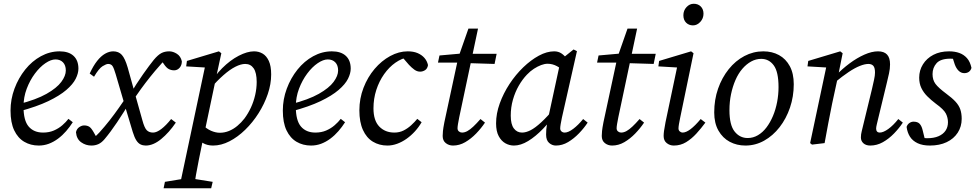

<svg xmlns="http://www.w3.org/2000/svg" viewBox="-20 -761 5186 1021"><path d="M186 13Q143 13 109 -7Q75 -27 55.5 -68Q36 -109 36 -173Q36 -233 57 -289.5Q78 -346 114 -391Q150 -436 197.5 -462Q245 -488 297 -488Q345 -488 371 -464Q397 -440 397 -396Q397 -371 382.5 -342Q368 -313 332.5 -282.5Q297 -252 236.5 -223Q176 -194 83 -169L79 -207Q173 -231 227.5 -262Q282 -293 306 -325.5Q330 -358 330 -386Q330 -414 315 -429.5Q300 -445 275 -445Q251 -445 221.5 -425Q192 -405 165.5 -369.5Q139 -334 122 -289Q105 -244 105 -194Q105 -120 132.5 -88Q160 -56 209 -56Q241 -56 266.5 -67Q292 -78 311.5 -95Q331 -112 344 -129L367 -111Q351 -86 331.5 -63.5Q312 -41 288.5 -23.5Q265 -6 239.5 3.5Q214 13 186 13Z M755 13Q740 13 727.5 7Q715 1 705 -14.5Q695 -30 686 -59L644 -199V-200L595 -367Q586 -398 578.5 -409.5Q571 -421 555 -421Q545 -421 525.5 -409Q506 -397 480 -353L457 -370Q476 -411 496.5 -437Q517 -463 539 -475.5Q561 -488 582 -488Q611 -488 628 -469Q645 -450 659 -402L696 -269V-268L737 -122Q748 -81 760.5 -68.5Q773 -56 794 -56Q813 -56 838 -75Q863 -94 890 -128L915 -109Q879 -56 837 -21.5Q795 13 755 13ZM384 -58Q388 -76 401.5 -85Q415 -94 427 -94Q443 -94 454 -87.5Q465 -81 478 -58L504 -12L474 -11V-25Q484 -33 492 -40Q500 -47 508 -56Q537 -88 562.5 -120.5Q588 -153 612.5 -188Q637 -223 663 -261L677 -228Q637 -162 602.5 -110.5Q568 -59 536 -21Q520 -2 503 5.5Q486 13 466 13Q436 13 411.5 -4.5Q387 -22 384 -58ZM682 -220 667 -252Q706 -317 741 -366.5Q776 -416 798 -443Q820 -469 838 -478.5Q856 -488 880 -488Q900 -488 920.5 -475Q941 -462 947 -435Q947 -414 935 -400.5Q923 -387 906 -387Q891 -387 878 -393.5Q865 -400 851 -421L827 -456H869V-450Q859 -443 849.5 -434Q840 -425 831 -414Q804 -384 778.5 -352Q753 -320 729 -287Q705 -254 682 -220Z M850 240 857 206 972 187H992L1111 206L1103 240ZM933 240 1072 -415 1089 -401 970 -408 974 -437 1144 -488 1157 -478 1127 -339 1126 -334 1064 -40 1060 -22Q1047 42 1037.5 88Q1028 134 1022 170Q1016 206 1011 240ZM1113 13Q1082 13 1059 -0.5Q1036 -14 1011 -45L1053 -101Q1078 -76 1102.5 -65.5Q1127 -55 1149 -55Q1174 -55 1197.5 -64.5Q1221 -74 1242 -91.5Q1263 -109 1280 -131Q1300 -158 1314.5 -189.5Q1329 -221 1337 -256Q1345 -291 1345 -325Q1345 -374 1329 -397.5Q1313 -421 1284 -421Q1261 -421 1231.5 -406Q1202 -391 1168.5 -361.5Q1135 -332 1098 -290L1082 -296H1087Q1118 -355 1161 -398Q1204 -441 1249.5 -464.5Q1295 -488 1331 -488Q1356 -488 1376.5 -476Q1397 -464 1409.5 -437Q1422 -410 1422 -365Q1422 -314 1404 -261Q1386 -208 1355 -159Q1324 -110 1284 -71Q1244 -32 1200 -9.5Q1156 13 1113 13Z M1634 13Q1591 13 1557 -7Q1523 -27 1503.5 -68Q1484 -109 1484 -173Q1484 -233 1505 -289.5Q1526 -346 1562 -391Q1598 -436 1645.5 -462Q1693 -488 1745 -488Q1793 -488 1819 -464Q1845 -440 1845 -396Q1845 -371 1830.5 -342Q1816 -313 1780.5 -282.5Q1745 -252 1684.5 -223Q1624 -194 1531 -169L1527 -207Q1621 -231 1675.5 -262Q1730 -293 1754 -325.5Q1778 -358 1778 -386Q1778 -414 1763 -429.5Q1748 -445 1723 -445Q1699 -445 1669.5 -425Q1640 -405 1613.5 -369.5Q1587 -334 1570 -289Q1553 -244 1553 -194Q1553 -120 1580.5 -88Q1608 -56 1657 -56Q1689 -56 1714.5 -67Q1740 -78 1759.5 -95Q1779 -112 1792 -129L1815 -111Q1799 -86 1779.5 -63.5Q1760 -41 1736.5 -23.5Q1713 -6 1687.5 3.5Q1662 13 1634 13Z M2040 13Q1997 13 1963 -7.5Q1929 -28 1910 -70Q1891 -112 1891 -174Q1891 -237 1913 -294Q1935 -351 1972 -394.5Q2009 -438 2055 -463Q2101 -488 2148 -488Q2179 -488 2201 -478.5Q2223 -469 2237 -453Q2251 -437 2256 -415Q2253 -396 2240.5 -388Q2228 -380 2214 -380Q2198 -380 2183.5 -390.5Q2169 -401 2155 -416L2110 -468H2167V-457H2152Q2116 -451 2082.5 -427.5Q2049 -404 2022.5 -366.5Q1996 -329 1981 -282.5Q1966 -236 1966 -185Q1966 -120 1997 -88Q2028 -56 2077 -56Q2104 -56 2126 -67Q2148 -78 2166.5 -95Q2185 -112 2199 -129L2222 -111Q2207 -85 2186.5 -62.5Q2166 -40 2142 -23Q2118 -6 2092 3.5Q2066 13 2040 13Z M2309 -428 2317 -466 2452 -478V-475H2621L2610 -421L2447 -426L2445 -428ZM2389 13Q2367 13 2350.5 0Q2334 -13 2334 -38Q2334 -49 2335.5 -64.5Q2337 -80 2343 -111L2417 -455L2471 -609H2522L2422 -137Q2418 -117 2415.5 -102Q2413 -87 2413 -79Q2413 -68 2420.5 -62Q2428 -56 2437 -56Q2451 -56 2465.5 -64Q2480 -72 2497 -88Q2514 -104 2535 -128L2559 -109Q2539 -79 2512 -51Q2485 -23 2454 -5Q2423 13 2389 13Z M2713 13Q2689 13 2667.5 1Q2646 -11 2632 -37Q2618 -63 2618 -105Q2618 -157 2637.5 -211Q2657 -265 2689.5 -314.5Q2722 -364 2762.5 -403Q2803 -442 2845.5 -465Q2888 -488 2927 -488Q2949 -488 2965.5 -477Q2982 -466 2995.5 -447.5Q3009 -429 3022 -406L2985 -380Q2966 -396 2942 -409Q2918 -422 2892 -422Q2876 -422 2857.5 -415Q2839 -408 2819.5 -395.5Q2800 -383 2782 -364Q2758 -339 2738.5 -305Q2719 -271 2707.5 -230.5Q2696 -190 2696 -146Q2696 -100 2712.5 -78Q2729 -56 2756 -56Q2777 -56 2801.5 -68.5Q2826 -81 2858.5 -111Q2891 -141 2934 -192L2946 -170H2943Q2908 -118 2868 -76.5Q2828 -35 2788.5 -11Q2749 13 2713 13ZM2936 13Q2916 13 2900 -1Q2884 -15 2884 -45Q2884 -60 2885 -72.5Q2886 -85 2888.5 -98.5Q2891 -112 2894 -128L2895 -133L2962 -443L2969 -449L3030 -498L3048 -489L2968 -135Q2964 -116 2961.5 -101Q2959 -86 2959 -78Q2959 -68 2966 -62Q2973 -56 2983 -56Q3002 -56 3028.5 -76Q3055 -96 3081 -128L3105 -109Q3086 -80 3059 -52Q3032 -24 3001 -5.5Q2970 13 2936 13Z M3155 -428 3163 -466 3298 -478V-475H3467L3456 -421L3293 -426L3291 -428ZM3235 13Q3213 13 3196.5 0Q3180 -13 3180 -38Q3180 -49 3181.5 -64.5Q3183 -80 3189 -111L3263 -455L3317 -609H3368L3268 -137Q3264 -117 3261.5 -102Q3259 -87 3259 -79Q3259 -68 3266.5 -62Q3274 -56 3283 -56Q3297 -56 3311.5 -64Q3326 -72 3343 -88Q3360 -104 3381 -128L3405 -109Q3385 -79 3358 -51Q3331 -23 3300 -5Q3269 13 3235 13Z M3509 -38Q3509 -49 3511 -64.5Q3513 -80 3519 -111L3583 -415L3600 -401L3481 -408L3485 -437L3655 -488L3668 -478L3597 -135Q3593 -116 3590.5 -101Q3588 -86 3588 -78Q3588 -68 3595 -62Q3602 -56 3610 -56Q3628 -56 3652 -74Q3676 -92 3706 -128L3731 -109Q3709 -79 3683.5 -51Q3658 -23 3628.5 -5Q3599 13 3563 13Q3542 13 3525.5 0Q3509 -13 3509 -38ZM3665 -626Q3643 -626 3628.5 -640.5Q3614 -655 3614 -680Q3614 -705 3630.5 -723Q3647 -741 3669 -741Q3692 -741 3706.5 -726.5Q3721 -712 3721 -688Q3721 -663 3704 -644.5Q3687 -626 3665 -626Z M3944 13Q3898 13 3860.5 -7Q3823 -27 3800.5 -66.5Q3778 -106 3778 -163Q3778 -231 3798.5 -289.5Q3819 -348 3855 -393Q3891 -438 3938.5 -463Q3986 -488 4039 -488Q4086 -488 4122.5 -468Q4159 -448 4180 -409Q4201 -370 4201 -313Q4201 -248 4181 -189Q4161 -130 4125.5 -84.5Q4090 -39 4043.5 -13Q3997 13 3944 13ZM3956 -27Q3985 -27 4010.5 -42Q4036 -57 4056 -83.5Q4076 -110 4090.5 -144.5Q4105 -179 4112.5 -218.5Q4120 -258 4120 -298Q4120 -379 4094.5 -413.5Q4069 -448 4028 -448Q4000 -448 3974.5 -434Q3949 -420 3927.5 -395Q3906 -370 3891 -335.5Q3876 -301 3867.5 -260.5Q3859 -220 3859 -175Q3859 -96 3886.5 -61.5Q3914 -27 3956 -27Z M4298 8 4288 0 4376 -415 4394 -401 4274 -408 4278 -437 4448 -488 4461 -478 4436 -353 4434 -344 4405 -210Q4394 -158 4384.5 -105.5Q4375 -53 4365 0ZM4608 13Q4585 13 4571.5 1Q4558 -11 4558 -30Q4558 -47 4562.5 -63.5Q4567 -80 4574 -111L4617 -288Q4623 -314 4628 -337Q4633 -360 4633 -375Q4633 -401 4624 -411Q4615 -421 4598 -421Q4579 -421 4552.5 -410.5Q4526 -400 4493 -378Q4460 -356 4420 -323L4419 -360H4425Q4459 -395 4498 -424Q4537 -453 4576.5 -470.5Q4616 -488 4649 -488Q4681 -488 4697 -471Q4713 -454 4713 -419Q4713 -395 4707.5 -370.5Q4702 -346 4696 -321L4651 -135Q4646 -114 4642.5 -99.5Q4639 -85 4639 -77Q4639 -67 4644 -61.5Q4649 -56 4658 -56Q4677 -56 4703.5 -75Q4730 -94 4757 -128L4781 -109Q4762 -80 4734.5 -51.5Q4707 -23 4675 -5Q4643 13 4608 13Z M4925 13Q4886 13 4859.5 0.5Q4833 -12 4819 -34Q4805 -56 4801 -86Q4805 -99 4815.5 -106.5Q4826 -114 4838 -114Q4860 -114 4870.5 -102.5Q4881 -91 4886 -70L4903 -1L4864 -35Q4880 -30 4889 -28Q4898 -26 4911 -26Q4946 -26 4970.5 -36.5Q4995 -47 5008 -66Q5021 -85 5021 -111Q5021 -135 5010 -157Q4999 -179 4956 -210Q4931 -229 4911 -249Q4891 -269 4879.5 -293Q4868 -317 4868 -348Q4868 -387 4888 -419Q4908 -451 4943.5 -469.5Q4979 -488 5027 -488Q5057 -488 5081 -479.5Q5105 -471 5122 -452Q5139 -433 5146 -400Q5142 -386 5132 -379Q5122 -372 5108 -372Q5091 -372 5078 -384.5Q5065 -397 5057 -419L5039 -475L5070 -444Q5063 -446 5054.5 -447.5Q5046 -449 5034 -449Q4982 -449 4960.5 -425Q4939 -401 4939 -367Q4939 -336 4954.5 -315Q4970 -294 5013 -262Q5043 -240 5061 -220.5Q5079 -201 5086.5 -179.5Q5094 -158 5094 -129Q5094 -88 5073 -55.5Q5052 -23 5014 -5Q4976 13 4925 13Z"/></svg>

Font: Source Serif 4
Style: Italic
Weight: 400
Italic angle: -12°
Designer: Frank Grießhammer
Foundry: Adobe Systems Incorporated
Version: Version 4.004;hotconv 1.0.116;makeotfexe 2.5.65601